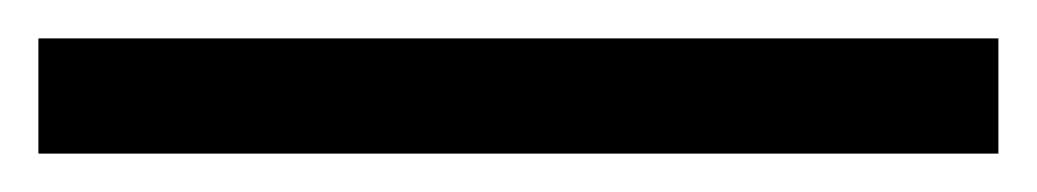

<svg xmlns="http://www.w3.org/2000/svg" viewBox="-20 -20 540 100"><path d="M0 60H500V0H0Z"/></svg>

Font: Ribes
Style: Bold
Weight: 900
Designer: Luigi Gorlero
Foundry: Collletttivo
Version: Version 2.100;Glyphs 3.1.2 (3151)